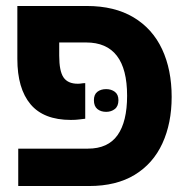

<svg xmlns="http://www.w3.org/2000/svg" viewBox="-20 -622 632 642"><path d="M41 0V-125H274Q341 -125 373 -170Q405 -215 405 -302Q405 -480 268 -480H178V-436Q178 -384 192.5 -363Q207 -342 240 -342Q247 -342 252.5 -343Q258 -344 265 -344V-225Q255 -224 244 -222.5Q233 -221 217 -221Q126 -221 82 -273.5Q38 -326 38 -425V-602H270Q363 -602 426.5 -564Q490 -526 522 -457.5Q554 -389 554 -298Q554 -210 523 -142.5Q492 -75 430.5 -37.5Q369 0 278 0ZM294 -287Q294 -306 305.5 -315Q317 -324 335 -324Q352 -324 364 -315Q376 -306 376 -287Q376 -267 364 -257.5Q352 -248 335 -248Q317 -248 305.5 -257.5Q294 -267 294 -287Z"/></svg>

Font: Noto Sans Hebrew SemiCondensed
Style: Bold
Weight: 700
Width: 4
Designer: Monotype Design Team
Foundry: Monotype Imaging Inc.
Version: Version 2.004; ttfautohint (v1.8.4.7-5d5b)